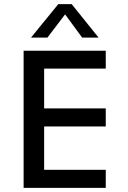

<svg xmlns="http://www.w3.org/2000/svg" viewBox="-20 -915 621 935"><path d="M95 -668H495V-581H195V-387H495V-299H195V-88H495V0H95ZM460 -732H380L297 -845L211 -732H131L264 -895H329Z"/></svg>

Font: Madhuban
Style: Regular
Weight: 400
Designer: jaikishan Patel
Foundry: MagicType
Version: Version 1.000